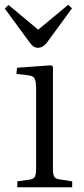

<svg xmlns="http://www.w3.org/2000/svg" viewBox="-26 -788 355 808"><path d="M133.8 -586.9Q123.5 -586.9 115.2 -592.3Q106.9 -597.7 96.2 -612.8L-5.9 -752L9.8 -767.1L134.8 -663.1L261.2 -768.1L276.9 -752.9L170.9 -607.9Q154.3 -586.9 133.8 -586.9ZM46.9 0V-24.9L99.1 -32.2Q115.2 -34.2 120.6 -43.9Q126 -53.7 126 -80.1V-409.2Q126 -445.8 119.6 -457.5Q113.3 -469.2 91.8 -471.2L43 -477.1L45.9 -502.9L189 -513.2L196.8 -507.8V-77.1Q196.8 -53.2 202.4 -44.4Q208 -35.6 224.1 -33.2L277.8 -24.9V0Z"/></svg>

Font: Literata Light
Style: Regular
Weight: 300
Designer: Latin by Veronika Burian and Jose Scaglione. Greek by Irene Vlachou. Cyrillic by Vera Evstafieva.
Foundry: TypeTogether
Version: Version 3.021